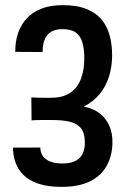

<svg xmlns="http://www.w3.org/2000/svg" viewBox="-20 -717 495 747"><path d="M219 10Q165.8 10 129.5 -2.3Q93.2 -14.6 71.5 -36Q49.8 -57.4 40.2 -85.1Q30.6 -112.8 30.6 -142.6L137 -143Q137 -129.6 142 -118.2Q147 -106.8 157.9 -98.4Q168.8 -90 184.6 -85.5Q200.4 -81 222 -81Q255.6 -81 274.6 -91.4Q293.6 -101.8 302 -120.1Q310.4 -138.4 310 -161.6Q310.2 -199.8 294.8 -218.4Q279.4 -237 251.4 -243.5Q223.4 -250 185.2 -250Q170 -250 158 -250Q146 -250 135.9 -250Q125.8 -250 117.7 -249.5Q109.6 -249 102.8 -248.6L102 -338Q108.2 -338 115.3 -337.5Q122.4 -337 131.5 -336.8Q140.6 -336.6 152.3 -336.6Q164 -336.6 178.4 -336.6Q225 -336.6 253.4 -356Q281.8 -375.4 294.9 -410.2Q308 -445 308 -490.6Q308 -526.6 300.6 -551.8Q293.2 -577 275 -590.3Q256.8 -603.6 223.4 -603.6Q200.8 -603.6 185.7 -596.8Q170.6 -590 162 -577.7Q153.4 -565.4 149.5 -549.4Q145.6 -533.4 145.6 -514.6L39.4 -515.2Q39 -555.4 50.4 -588.5Q61.8 -621.6 84.6 -646Q107.4 -670.4 142.2 -683.7Q177 -697 223 -697Q279.4 -697 316.7 -681.9Q354 -666.8 375.8 -640.2Q397.6 -613.6 406.9 -578.1Q416.2 -542.6 416.2 -501.4Q416.2 -458 404.1 -419.3Q392 -380.6 367.7 -351Q343.4 -321.4 306 -302.4Q344.6 -294.6 369.3 -274.7Q394 -254.8 406 -226Q418 -197.2 417.4 -163Q417.2 -113.4 396.2 -73.9Q375.2 -34.4 331.6 -12.2Q288 10 219 10Z"/></svg>

Font: Truculenta
Style: Regular
Weight: 400
Designer: Ivan Castro, Eva Sanz & Omnibus-Type Team
Foundry: Omnibus-Type
Version: Version 1.002